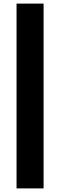

<svg xmlns="http://www.w3.org/2000/svg" viewBox="-20 -828 335 1068"><path d="M72 220V-808H222.5V220Z"/></svg>

Font: Encode Sans SemiExpanded SemiExpanded
Style: Bold
Weight: 700
Width: 6
Designer: Multiple Designers
Foundry: Impallari Type
Version: Version 3.000; ttfautohint (v1.8.3) -l 8 -r 50 -G 200 -x 14 